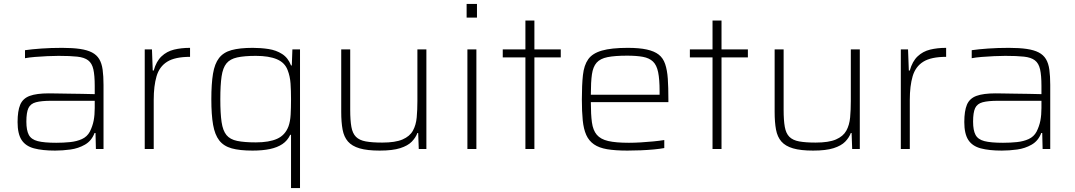

<svg xmlns="http://www.w3.org/2000/svg" viewBox="-20 -763 5503 983"><path d="M262 8Q197 8 154 -3.5Q111 -15 90.5 -46.5Q70 -78 70 -138Q70 -195 83.5 -227Q97 -259 132 -272Q167 -285 230 -285Q242 -285 268 -284.5Q294 -284 328.5 -283.5Q363 -283 398.5 -282.5Q434 -282 465 -281V-323Q465 -377 458 -408Q451 -439 431.5 -454Q412 -469 375.5 -473Q339 -477 280 -477Q255 -477 222.5 -475.5Q190 -474 159 -471.5Q128 -469 108 -465V-506Q142 -511 191.5 -514.5Q241 -518 298 -518Q352 -518 389.5 -512.5Q427 -507 451 -494.5Q475 -482 488 -460.5Q501 -439 505.5 -406Q510 -373 510 -328V0H471L469 -82H464Q449 -42 415 -22.5Q381 -3 340.5 2.5Q300 8 262 8ZM268 -32Q305 -32 339 -35.5Q373 -39 399.5 -51Q426 -63 440 -89Q454 -117 459.5 -145.5Q465 -174 465 -210V-247H243Q192 -247 164 -239.5Q136 -232 125.5 -209.5Q115 -187 115 -140Q115 -96 127.5 -72.5Q140 -49 173 -40.5Q206 -32 268 -32Z M721 0V-510H758L762 -402H767Q780 -449 807 -474.5Q834 -500 871 -509Q908 -518 953 -518V-472Q876 -472 836 -447Q796 -422 781.5 -372.5Q767 -323 767 -252V0Z M1470 200V-73H1466Q1452 -43 1426 -25.5Q1400 -8 1362 0Q1324 8 1273 8Q1207 8 1166 -3.5Q1125 -15 1102.5 -44Q1080 -73 1071 -124Q1062 -175 1062 -255Q1062 -334 1070.5 -385.5Q1079 -437 1101.5 -466Q1124 -495 1165.5 -506.5Q1207 -518 1274 -518Q1316 -518 1355 -512Q1394 -506 1424.5 -486.5Q1455 -467 1470 -428H1474L1477 -510H1516V200ZM1290 -34Q1358 -34 1399 -52.5Q1440 -71 1457 -116Q1466 -141 1468 -175.5Q1470 -210 1470 -255Q1470 -299 1467.5 -335.5Q1465 -372 1453 -403Q1439 -442 1398 -459.5Q1357 -477 1290 -477Q1231 -477 1194.5 -469Q1158 -461 1139.5 -438.5Q1121 -416 1114.5 -372Q1108 -328 1108 -255Q1108 -182 1114.5 -138Q1121 -94 1139.5 -71.5Q1158 -49 1194.5 -41.5Q1231 -34 1290 -34Z M1924 8Q1860 8 1821 -3.5Q1782 -15 1761.5 -38.5Q1741 -62 1734 -99.5Q1727 -137 1727 -190V-510H1773V-201Q1773 -147 1779 -113.5Q1785 -80 1802.5 -62.5Q1820 -45 1852.5 -39Q1885 -33 1937 -33Q2004 -33 2041 -49Q2078 -65 2094 -94Q2110 -123 2113.5 -162Q2117 -201 2117 -246V-510H2163V0H2124L2121 -82H2117Q2108 -58 2088 -37.5Q2068 -17 2029 -4.5Q1990 8 1924 8Z M2369 -673V-743H2422V-673ZM2373 0V-510H2419V0Z M2670 0V-469H2554V-510H2670V-658H2716V-510H2851V-469H2716V0Z M3192 8Q3130 8 3088.5 1Q3047 -6 3021 -24Q2995 -42 2981.5 -72Q2968 -102 2963.5 -147Q2959 -192 2959 -254Q2959 -328 2964.5 -378.5Q2970 -429 2991.5 -459.5Q3013 -490 3061.5 -504Q3110 -518 3194 -518Q3253 -518 3291.5 -509.5Q3330 -501 3352.5 -483.5Q3375 -466 3385.5 -435Q3396 -404 3399 -360Q3402 -316 3402 -256V-240H3005Q3005 -177 3010.5 -136.5Q3016 -96 3035.5 -73Q3055 -50 3094 -41Q3133 -32 3200 -32Q3228 -32 3261 -34Q3294 -36 3325 -39Q3356 -42 3381 -46V-5Q3360 -1 3328.5 2Q3297 5 3261.5 6.5Q3226 8 3192 8ZM3357 -258V-296Q3357 -357 3349.5 -393.5Q3342 -430 3323 -448Q3304 -466 3271.5 -472Q3239 -478 3191 -478Q3128 -478 3090.5 -470.5Q3053 -463 3034.5 -442Q3016 -421 3010.5 -382Q3005 -343 3005 -278H3377Z M3628 0V-469H3512V-510H3628V-658H3674V-510H3809V-469H3674V0Z M4143 8Q4079 8 4040 -3.5Q4001 -15 3980.5 -38.5Q3960 -62 3953 -99.5Q3946 -137 3946 -190V-510H3992V-201Q3992 -147 3998 -113.5Q4004 -80 4021.5 -62.5Q4039 -45 4071.5 -39Q4104 -33 4156 -33Q4223 -33 4260 -49Q4297 -65 4313 -94Q4329 -123 4332.5 -162Q4336 -201 4336 -246V-510H4382V0H4343L4340 -82H4336Q4327 -58 4307 -37.5Q4287 -17 4248 -4.5Q4209 8 4143 8Z M4592 0V-510H4629L4633 -402H4638Q4651 -449 4678 -474.5Q4705 -500 4742 -509Q4779 -518 4824 -518V-472Q4747 -472 4707 -447Q4667 -422 4652.5 -372.5Q4638 -323 4638 -252V0Z M5109 8Q5044 8 5001 -3.5Q4958 -15 4937.5 -46.5Q4917 -78 4917 -138Q4917 -195 4930.5 -227Q4944 -259 4979 -272Q5014 -285 5077 -285Q5089 -285 5115 -284.5Q5141 -284 5175.5 -283.5Q5210 -283 5245.5 -282.5Q5281 -282 5312 -281V-323Q5312 -377 5305 -408Q5298 -439 5278.5 -454Q5259 -469 5222.5 -473Q5186 -477 5127 -477Q5102 -477 5069.5 -475.5Q5037 -474 5006 -471.5Q4975 -469 4955 -465V-506Q4989 -511 5038.5 -514.5Q5088 -518 5145 -518Q5199 -518 5236.5 -512.5Q5274 -507 5298 -494.5Q5322 -482 5335 -460.5Q5348 -439 5352.5 -406Q5357 -373 5357 -328V0H5318L5316 -82H5311Q5296 -42 5262 -22.5Q5228 -3 5187.5 2.5Q5147 8 5109 8ZM5115 -32Q5152 -32 5186 -35.5Q5220 -39 5246.5 -51Q5273 -63 5287 -89Q5301 -117 5306.5 -145.5Q5312 -174 5312 -210V-247H5090Q5039 -247 5011 -239.5Q4983 -232 4972.5 -209.5Q4962 -187 4962 -140Q4962 -96 4974.5 -72.5Q4987 -49 5020 -40.5Q5053 -32 5115 -32Z"/></svg>

Font: Saira SemiExpanded ExtraLight
Style: Regular
Weight: 250
Width: 6
Designer: Hector Gatti with collaboration of the Omnibus-Type team
Foundry: Omnibus-Type
Version: Version 1.101